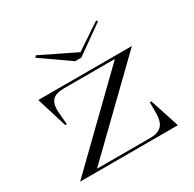

<svg xmlns="http://www.w3.org/2000/svg" viewBox="-157 -883 1058 1048"><g transform="rotate(-30 372.0 -359.0)"><path d="M59 0 558 -485H235Q185 -485 164 -462Q143 -439 146 -389L153 -308H143L84 -500H674L174 -15H512Q558 -15 581 -38Q604 -61 605 -112V-185H615L675 0ZM574 -718 581 -709 403 -583H364L185 -708L195 -718L414 -611Z"/></g></svg>

Font: Kalnia SemiExpanded Light
Style: Regular
Weight: 300
Width: 6
Designer: Frida Medrano
Foundry: Frida Medrano
Version: Version 1.105